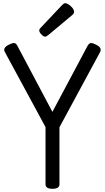

<svg xmlns="http://www.w3.org/2000/svg" viewBox="-20 -1164 654 1198"><path d="M307 14Q264 14 264 -14V-371L10 -840Q3 -853 9 -864Q15 -875 35 -885Q54 -895 66.5 -895.5Q79 -896 88 -879L307 -466L527 -879Q537 -896 549 -895.5Q561 -895 580 -885Q600 -875 605.5 -864Q611 -853 605 -840L351 -370V-14Q351 14 307 14ZM262 -935Q252 -935 238.5 -949Q225 -963 225 -973Q225 -977 226 -980.5Q227 -984 233 -990L368 -1133Q373 -1138 377.5 -1141Q382 -1144 387 -1144Q397 -1144 410 -1135Q423 -1126 432.5 -1114Q442 -1102 442 -1092Q442 -1085 439.5 -1080Q437 -1075 427 -1067L281 -945Q275 -941 270.5 -938Q266 -935 262 -935Z"/></svg>

Font: Playwrite HR Lijeva
Style: Regular
Weight: 400
Designer: Veronika Burian, José Scaglione
Foundry: TypeTogether
Version: Version 1.002